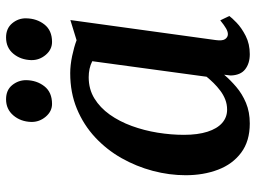

<svg xmlns="http://www.w3.org/2000/svg" viewBox="-123 -691 824 618"><g transform="rotate(-90 289.0 -382.0)"><path d="M469 -99.5Q466 -78 472.2 -69.2Q478.5 -60.5 488 -60.5Q496 -60.5 506.2 -66.2Q516.5 -72 532.5 -85L546.5 -56Q541.5 -48.5 525 -32.5Q508.5 -16.5 482.5 -3.2Q456.5 10 423.5 10Q394 10 375 -4.8Q356 -19.5 355 -51.5L357.5 -72.5Q340.5 -52.5 318.2 -33.5Q296 -14.5 266.8 -2.2Q237.5 10 200.5 10Q143.5 10 106.5 -17.8Q69.5 -45.5 51.8 -92.2Q34 -139 34 -196.5Q34 -249 48 -302Q62 -355 89 -402.8Q116 -450.5 156 -487.8Q196 -525 247.8 -546.5Q299.5 -568 362.5 -568Q388 -568 417.8 -561.8Q447.5 -555.5 468.5 -547.5L533.5 -567.5ZM401 -497Q389.5 -503 376.2 -505.8Q363 -508.5 349.5 -508.5Q311 -508.5 281.2 -490.2Q251.5 -472 229.2 -440.8Q207 -409.5 192.5 -369.8Q178 -330 171 -286.8Q164 -243.5 164 -202Q164 -157.5 174 -126.2Q184 -95 202.2 -79Q220.5 -63 245 -63Q262.5 -63 277.8 -69Q293 -75 306.2 -85Q319.5 -95 330.8 -106.5Q342 -118 351 -129ZM263.5 -626.5Q239.5 -626.5 222.2 -647Q205 -667.5 205.5 -693.5Q206.5 -727.5 226.5 -751Q246.5 -774.5 278.5 -774.5Q308 -774.5 324 -754.8Q340 -735 340 -710Q339.5 -675.5 320.2 -651Q301 -626.5 263.5 -626.5ZM463 -626.5Q438.5 -626.5 421.2 -647Q404 -667.5 404.5 -693.5Q405.5 -727.5 425 -751Q444.5 -774.5 477.5 -774.5Q506.5 -774.5 523 -754.8Q539.5 -735 539 -710Q538.5 -675.5 519.2 -651Q500 -626.5 463 -626.5Z"/></g></svg>

Font: Merriweather Light 18pt SemiBold
Style: Italic
Weight: 600
Italic angle: -7.8°
Version: Version 2.101